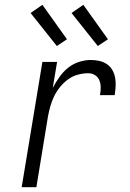

<svg xmlns="http://www.w3.org/2000/svg" viewBox="-20 -777 540 797"><path d="M70 0 156 -520H217L199 -412Q211 -435 226.5 -457Q242 -479 262.5 -495.5Q283 -512 308 -520Q333 -528 357 -528Q376 -528 393 -524Q410 -520 424 -510.5Q438 -501 446.5 -486Q455 -471 458 -454Q461 -437 460 -419Q459 -401 456 -382H395Q398 -398 398 -414Q398 -430 392.5 -443.5Q387 -457 374.5 -465Q362 -473 346 -473Q325 -473 303 -467Q281 -461 262.5 -447.5Q244 -434 229 -415.5Q214 -397 204.5 -377Q195 -357 189 -336Q183 -315 179 -293L131 0ZM386 -586 277 -723 326 -757 428 -614ZM216 -586 107 -723 156 -757 258 -614Z"/></svg>

Font: Iosevka Term Curly Lt Obl
Style: Regular
Weight: 300
Italic angle: -9°
Designer: Belleve Invis
Foundry: Belleve Invis
Version: Version 32.3.0